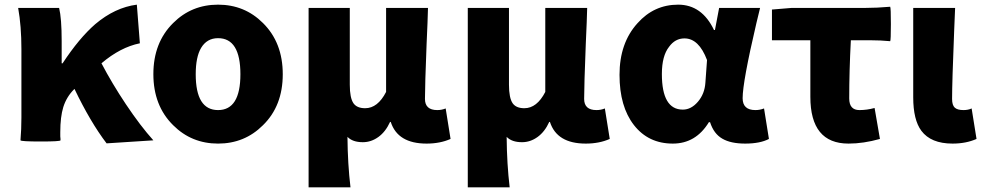

<svg xmlns="http://www.w3.org/2000/svg" viewBox="-20 -603 4222 825"><path d="M438 13Q368 -79 300 -221L298 -219Q266 -187 252 -143Q239 -101 239 -35V-17Q239 -13 240 -6Q240 -2 240 0Q239 5 155 5Q71 5 68 0Q72 -48 72 -98V-196V-392Q72 -491 58 -569H234Q245 -524 245 -427V-331H249Q320 -439 389 -499Q474 -571 568 -583L581 -417Q497 -400 416 -331Q461 -245 521 -155Q584 -61 639 0Z M917 14Q803 14 724 -65Q639 -149 639 -284.5Q639 -420 724 -504Q803 -583 917 -583Q1031 -583 1110 -504Q1195 -420 1195 -284Q1195 -148 1110 -65Q1031 14 917 14ZM917 -130Q1013 -130 1013 -284Q1013 -439 917 -439Q869 -439 844 -397Q821 -358 821 -284Q821 -130 917 -130Z M1306 202V-183V-569H1483V-239Q1483 -182 1499 -159Q1514 -138 1549 -138Q1603 -138 1639 -208V-569H1819Q1818 -520 1813 -413Q1806 -235 1806 -178Q1806 -130 1859 -130Q1878 -130 1895 -137L1916 -6Q1871 14 1813 14Q1689 14 1659 -79H1656Q1637 -37 1606 -14.5Q1575 8 1539 8Q1495 8 1473 -15Q1474 102 1486 202Z M1990 202V-183V-569H2167V-239Q2167 -182 2183 -159Q2198 -138 2233 -138Q2287 -138 2323 -208V-569H2503Q2502 -520 2497 -413Q2490 -235 2490 -178Q2490 -130 2543 -130Q2562 -130 2579 -137L2600 -6Q2555 14 2497 14Q2373 14 2343 -79H2340Q2321 -37 2290 -14.5Q2259 8 2223 8Q2179 8 2157 -15Q2158 102 2170 202Z M2871 14Q2766 14 2704 -65.5Q2642 -145 2642 -281.5Q2642 -418 2719 -503Q2790 -583 2894 -583Q2996 -583 3048 -474H3052L3070 -569H3158H3246Q3241 -548 3230 -503Q3171 -251 3171 -181Q3171 -130 3226 -130Q3245 -130 3263 -137L3284 -6Q3246 14 3182 14Q3120 14 3084 -7Q3047 -28 3031 -78H3026Q2970 14 2871 14ZM2914 -132Q2950 -132 2979 -166Q3008 -200 3011 -248L3018 -345Q2983 -438 2921 -438Q2881 -438 2855 -402Q2824 -363 2824 -285Q2824 -132 2914 -132Z M3626 14Q3462 14 3462 -187V-430H3297V-562L3382 -569H3593H3699Q3747 -569 3805 -574Q3808 -570 3808 -499.5Q3808 -429 3805 -426Q3763 -430 3721 -430H3636Q3629 -297 3629 -180Q3629 -130 3673 -130Q3705 -130 3738 -139L3761 -6Q3690 14 3626 14Z M4073 14Q3980 14 3939 -41Q3904 -88 3904 -185V-377V-569H4084Q4083 -539 4080 -473Q4071 -248 4071 -178Q4071 -151 4082.5 -140.5Q4094 -130 4120 -130Q4140 -130 4155 -137L4176 -6Q4131 14 4073 14Z"/></svg>

Font: GenSekiGothic TW H
Style: Regular
Weight: 900
Version: Version 1.501;PS 1;hotconv 16.6.51;makeotf.lib2.5.65220